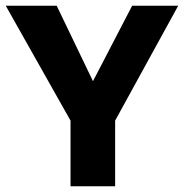

<svg xmlns="http://www.w3.org/2000/svg" viewBox="-22 -647 639 667"><path d="M437 -627H597L378 -228V0H223V-228L-2 -627H175L301 -365Z"/></svg>

Font: Blinker
Style: Bold
Weight: 700
Designer: Juergen Huber
Foundry: supertype
Version: Version 1.015;PS 1.15;hotconv 1.0.88;makeotf.lib2.5.647800; 